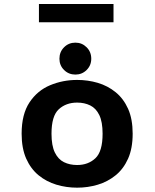

<svg xmlns="http://www.w3.org/2000/svg" viewBox="-20 -900 750 932"><path d="M354.5 11Q302 11 253.8 -3.5Q205.5 -18 167.5 -49Q129.5 -80 107.2 -130Q85 -180 85 -251Q85 -345.5 123.2 -403Q161.5 -460.5 223 -486.2Q284.5 -512 354.5 -512Q406.5 -512 454.8 -497.8Q503 -483.5 541.2 -452.5Q579.5 -421.5 601.8 -371.8Q624 -322 624 -251Q624 -180 601.8 -130Q579.5 -80 541.2 -49Q503 -18 454.8 -3.5Q406.5 11 354.5 11ZM354.5 -99Q408 -99 443 -131.8Q478 -164.5 478 -251Q478 -308.5 462 -341.5Q446 -374.5 418 -388.2Q390 -402 354.5 -402Q300.5 -402 265.2 -369.5Q230 -337 230 -251Q230 -193 246.2 -159.8Q262.5 -126.5 290.5 -112.8Q318.5 -99 354.5 -99ZM346 -538Q313.5 -538 291 -560.2Q268.5 -582.5 268.5 -615Q268.5 -648 291 -670.5Q313.5 -693 346 -693Q378 -693 400.5 -670.5Q423 -648 423 -615Q423 -582.5 400.5 -560.2Q378 -538 346 -538ZM169 -880.5H531V-792H169Z"/></svg>

Font: League Mono SemiBold
Style: Regular
Weight: 600
Width: 6
Designer: Tyler Finck
Foundry: The League of Moveable Type / Tyler Finck
Version: Version 2.300;RELEASE